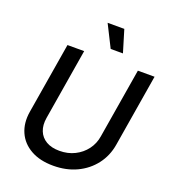

<svg xmlns="http://www.w3.org/2000/svg" viewBox="-167 -1066 1065 1199"><g transform="rotate(20 365.5 -466.5)"><path d="M325.7 11.2Q236.8 11.2 175.8 -23.2Q114.7 -57.6 88.1 -117.7Q61.5 -177.7 73.7 -253.9L152.3 -727.5H263.2L185.1 -255.4Q176.8 -205.6 191.7 -168.2Q206.5 -130.9 241.9 -110.1Q277.3 -89.4 330.1 -89.4Q386.2 -89.4 431.4 -112.1Q476.6 -134.8 505.9 -173.8Q535.2 -212.9 543 -262.7L620.1 -727.5H731L651.4 -246.6Q638.7 -169.9 594 -111.8Q549.3 -53.7 480.5 -21.2Q411.6 11.2 325.7 11.2ZM414.1 -796.9 340.3 -943.8H451.2L495.6 -796.9Z"/></g></svg>

Font: Inter 18pt Medium
Style: Italic
Weight: 500
Italic angle: -9.3988°
Designer: Rasmus Andersson
Foundry: rsms
Version: Version 4.001;git-66647c0bb